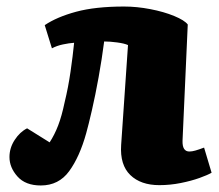

<svg xmlns="http://www.w3.org/2000/svg" viewBox="-20 -553 671 588"><path d="M117 -476Q154 -501 213 -517Q272 -533 360 -533Q399 -533 440.5 -525Q482 -517 513.5 -504Q545 -491 555 -478L539 -122Q538 -89 560 -89Q568 -89 578.5 -92Q589 -95 605 -101L628 -24Q616 -17 591 -8Q566 1 533.5 7.5Q501 14 468 14Q411 14 379 -17Q347 -48 351 -109L372 -415Q361 -420 339 -423Q317 -426 299 -426Q292 -372 282 -316.5Q272 -261 261.5 -215.5Q251 -170 244 -145Q224 -73 192 -29Q160 15 105 15Q58 15 33.5 -12.5Q9 -40 9 -72Q9 -100 25 -124.5Q41 -149 63 -160L132 -117Q147 -140 158 -168.5Q169 -197 178 -240Q189 -285 196 -333.5Q203 -382 207 -422Q192 -421 173 -417Q154 -413 139 -405Z"/></svg>

Font: Literata 12pt ExtraBold
Style: Italic
Weight: 800
Italic angle: -2°
Designer: Latin by Veronika Burian and Jose Scaglione. Greek by Irene Vlachou. Cyrillic by Vera Evstafieva
Foundry: TypeTogether
Version: Version 3.002